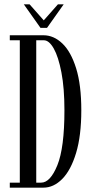

<svg xmlns="http://www.w3.org/2000/svg" viewBox="-20 -862 422 882"><path d="M25 0V-23H71V-677H25V-700H179.5Q227 -700 266.5 -662.2Q306 -624.5 329.8 -548Q353.5 -471.5 353.5 -355.5Q353.5 -238.5 329.5 -159.2Q305.5 -80 266 -40Q226.5 0 179.5 0ZM146.5 -23H169Q211 -23 243.5 -103Q276 -183 276 -355.5Q276 -457 262.2 -529Q248.5 -601 227 -639Q205.5 -677 181.5 -677H146.5ZM166 -734 89.5 -842H116L181 -768.5L246 -842H272.5L196 -734Z"/></svg>

Font: Imbue 50pt
Style: Regular
Weight: 400
Designer: Tyler Finck
Foundry: Etcetera Type Company
Version: Version 1.102; ttfautohint (v1.8.3)